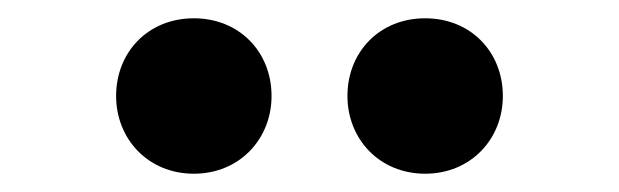

<svg xmlns="http://www.w3.org/2000/svg" viewBox="-20 -838 677 210"><path d="M192 -648C242 -648 277 -686 277 -733C277 -781 242 -818 192 -818C142 -818 107 -781 107 -733C107 -686 142 -648 192 -648ZM445 -648C495 -648 530 -686 530 -733C530 -781 495 -818 445 -818C395 -818 360 -781 360 -733C360 -686 395 -648 445 -648Z"/></svg>

Font: Source Han Sans HK Heavy
Style: Regular
Weight: 900
Designer: Ryoko NISHIZUKA 西塚涼子 (kana, bopomofo & ideographs); Paul D. Hunt (Latin, Greek & Cyrillic); Sandoll Communications 산돌커뮤니
Foundry: Adobe
Version: Version 2.000;hotconv 1.0.107;makeotfexe 2.5.65593